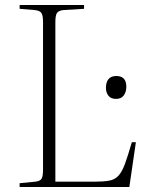

<svg xmlns="http://www.w3.org/2000/svg" viewBox="-20 -743 592 763"><path d="M58 0V-15L120 -21Q139 -23 145 -32.5Q151 -42 151 -68V-655Q151 -682 144.5 -691.5Q138 -701 118 -703L58 -708V-723H314V-708L232 -703Q213 -701 206.5 -691.5Q200 -682 200 -655V-21H354Q391 -21 413.5 -25Q436 -29 450.5 -44.5Q465 -60 476.5 -91.5Q488 -123 504 -178H520L494 0ZM441 -350Q421 -350 411 -362.5Q401 -375 401 -394Q401 -417 411.5 -429Q422 -441 442 -441Q462 -441 472 -430.5Q482 -420 482 -398Q482 -378 472 -364Q462 -350 441 -350Z"/></svg>

Font: Literata 60pt ExtraLight
Style: Regular
Weight: 250
Designer: Latin by Veronika Burian and Jose Scaglione. Greek by Irene Vlachou. Cyrillic by Vera Evstafieva.
Foundry: TypeTogether
Version: Version 3.103;gftools[0.9.29]